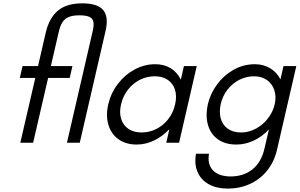

<svg xmlns="http://www.w3.org/2000/svg" viewBox="-20 -837 1758 1126"><path d="M187 -379.9H96.2L112.3 -449.7H203.1L248 -644.5Q268.1 -731.4 319.3 -774.4Q370.6 -817.4 461.9 -817.4Q553.2 -817.4 585.7 -777.3Q618.2 -737.3 599.1 -655.8L447.8 0H372.6L523.9 -655.8Q531.7 -689.9 527.6 -709.5Q523.4 -729 504.4 -738Q485.4 -747.1 445.8 -747.1Q406.7 -747.1 383.1 -737.3Q359.4 -727.5 345.9 -706.3Q332.5 -685.1 324.2 -647.9L278.3 -449.7H404.8L388.7 -379.9H262.2L174.3 0H99.1Z M614.7 -224.6Q630.4 -291.5 671.4 -345.2Q712.4 -398.9 769.8 -429.7Q827.1 -460.4 890.1 -460.4Q941.9 -460.4 980 -437.5Q1018.1 -414.6 1040.5 -370.1L1058.6 -449.7H1133.8L1030.3 0H955.1L973.1 -79.1Q930.7 -35.2 881.8 -12.2Q833 10.7 781.7 10.7Q718.8 10.7 675.5 -19.8Q632.3 -50.3 616 -104Q599.6 -157.7 614.7 -224.6ZM810.5 -60.1Q855.5 -60.1 896.2 -80.3Q937 -100.6 966.3 -137.9Q995.6 -175.3 1006.8 -224.6Q1018.1 -272.9 1006.3 -310.5Q994.6 -348.1 963.4 -368.9Q932.1 -389.6 886.7 -389.6Q841.8 -389.6 801 -369.4Q760.3 -349.1 730.7 -311.5Q701.2 -273.9 689.9 -224.6Q678.7 -176.3 690.7 -138.9Q702.6 -101.6 733.9 -80.8Q765.1 -60.1 810.5 -60.1Z M1129.4 64.5H1205.6Q1198.2 107.4 1212.2 137.5Q1226.1 167.5 1257.1 182.6Q1288.1 197.8 1332 197.8Q1408.2 197.8 1460.2 156.5Q1512.2 115.2 1530.8 35.2L1557.1 -78.1Q1517.1 -35.2 1467.3 -12.2Q1417.5 10.7 1366.7 10.7Q1298.8 10.7 1255.9 -21.5Q1212.9 -53.7 1198.7 -107.7Q1184.6 -161.6 1198.7 -224.6Q1213.4 -288.1 1253.2 -342Q1293 -396 1350.6 -428.2Q1408.2 -460.4 1475.1 -460.4Q1525.9 -460.4 1565.7 -435.8Q1605.5 -411.1 1624.5 -371.1L1642.6 -449.7H1717.8L1604.5 41.5Q1588.4 111.3 1547.1 162.8Q1505.9 214.4 1446 241.7Q1386.2 269 1315.4 269Q1251 269 1204.8 243.7Q1158.7 218.3 1138.7 171.9Q1118.7 125.5 1129.4 64.5ZM1394.5 -60.1Q1439 -60.1 1480.7 -82.5Q1522.5 -105 1551.5 -142.8Q1580.6 -180.7 1590.8 -224.6Q1601.1 -269 1589.1 -307.1Q1577.1 -345.2 1545.9 -367.4Q1514.6 -389.6 1470.7 -389.6Q1422.9 -389.6 1382.1 -368.2Q1341.3 -346.7 1313.2 -310.1Q1285.2 -273.4 1274.9 -228.5Q1264.2 -180.7 1274.4 -142.6Q1284.7 -104.5 1315.7 -82.3Q1346.7 -60.1 1394.5 -60.1Z"/></svg>

Font: Glacial Indifference
Style: Italic
Weight: 400
Designer: Alfredo Marco Pradil
Foundry: Alfredo Marco Pradil
Version: Version 1.312